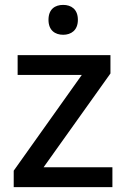

<svg xmlns="http://www.w3.org/2000/svg" viewBox="-20 -764 515 784"><path d="M238 -744C205 -744 178 -727 178 -683C178 -640 205 -622 238 -622C270 -622 298 -640 298 -683C298 -727 270 -744 238 -744ZM439 0V-81H158L431 -464V-539H52V-458H314L36 -67V0Z"/></svg>

Font: Noto Sans Medefaidrin Medium
Style: Regular
Weight: 500
Designer: Dalton Maag Ltd
Foundry: Dalton Maag Ltd
Version: Version 1.002